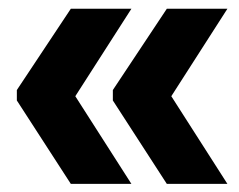

<svg xmlns="http://www.w3.org/2000/svg" viewBox="-20 -470 561 450"><path d="M381.5 -244.5 513 -39H371L244.5 -234.5V-259L371 -449.5H513ZM156.5 -244.5 288 -39H146L19.5 -234.5V-259L146 -449.5H288Z"/></svg>

Font: Anek Tamil Medium
Style: Bold
Weight: 700
Version: Version 1.003